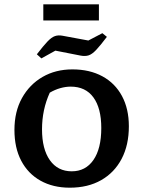

<svg xmlns="http://www.w3.org/2000/svg" viewBox="-20 -861 665 891"><path d="M304 10Q226 10 168 -22.5Q110 -55 78.5 -115Q47 -175 47 -258Q47 -343 82 -406Q117 -469 177.5 -504Q238 -539 316 -539Q396 -539 455 -507Q514 -475 546 -415.5Q578 -356 578 -275Q578 -188 544.5 -124Q511 -60 449.5 -25Q388 10 304 10ZM313 -66Q377 -66 413.5 -118.5Q450 -171 450 -267Q450 -359 413.5 -409Q377 -459 308 -459Q285 -459 260 -452Q235 -445 211 -431Q175 -352 175 -261Q175 -169 211.5 -117.5Q248 -66 313 -66ZM181 -766V-841H439V-766ZM172 -590 151 -609Q181 -648 200 -668Q219 -688 235 -693.5Q251 -699 271 -695L390 -673L455 -707L476 -690Q445 -649 426 -629Q407 -609 391 -604Q375 -599 354 -603L237 -626Z"/></svg>

Font: Piazzolla SC SemiBold
Style: Regular
Weight: 600
Designer: Juan Pablo del Peral
Foundry: Huerta Tipografica
Version: Version 1.330